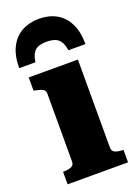

<svg xmlns="http://www.w3.org/2000/svg" viewBox="-144 -806 618 866"><g transform="rotate(-20 165.0 -373.0)"><path d="M158 -746Q112 -746 76 -726.5Q40 -707 19.5 -667Q-1 -627 -1 -567H77Q81 -595 90.5 -610Q100 -625 116 -631Q132 -637 155 -637Q178 -637 194.5 -631Q211 -625 221 -610Q231 -595 235 -567H317Q317 -627 296.5 -667Q276 -707 240.5 -726.5Q205 -746 158 -746ZM261 -513V-90Q261 -72 276.5 -66Q292 -60 314 -60H315V0H25V-60H26Q49 -60 64 -66Q79 -72 79 -90V-415Q79 -431 68 -437Q57 -443 33 -448L25 -450V-513Z"/></g></svg>

Font: Roboto Serif 36pt
Style: Bold
Weight: 700
Version: Version 1.008